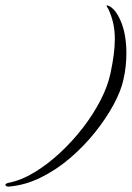

<svg xmlns="http://www.w3.org/2000/svg" viewBox="-39 -555 490 714"><path d="M-8 139Q-12 139 -15.5 137Q-19 135 -19 132Q-19 128 -8 125Q39 116 88 86.5Q137 57 183.5 14Q230 -29 269 -79.5Q308 -130 335 -182.5Q362 -235 372 -283Q380 -321 384 -352Q388 -383 388 -410Q388 -442 382 -468.5Q376 -495 365 -519Q364 -522 359 -529.5Q354 -537 363 -534Q390 -524 410.5 -475.5Q431 -427 431 -356Q431 -334 428.5 -309.5Q426 -285 420 -259Q411 -217 383.5 -166Q356 -115 314.5 -63Q273 -11 221.5 33Q170 77 112 105.5Q54 134 -7 139Z"/></svg>

Font: WindSong
Style: Regular
Weight: 400
Designer: Robert E. Leuschke
Foundry: Robert E. Leuschke
Version: Version 1.010; ttfautohint (v1.8.3)